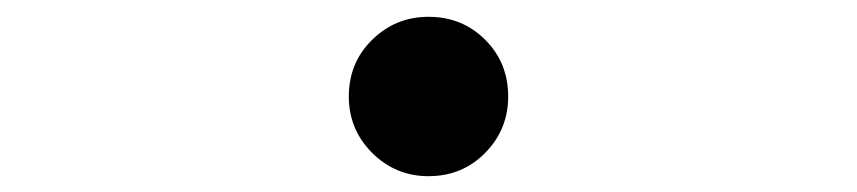

<svg xmlns="http://www.w3.org/2000/svg" viewBox="-20 -497 1040 233"><path d="M500 -283.2Q460 -283.2 431.6 -311.5Q403.3 -339.8 403.3 -379.9Q403.3 -420.9 431.6 -448.7Q460 -476.6 500 -476.6Q541 -476.6 568.8 -448.7Q596.7 -420.9 596.7 -379.9Q596.7 -339.8 568.8 -311.5Q541 -283.2 500 -283.2Z"/></svg>

Font: KTXP_ComRound
Style: Medium
Weight: 500
Version: Version 1.01;May 16, 2022;FontCreator 13.0.0.2683 64-bit